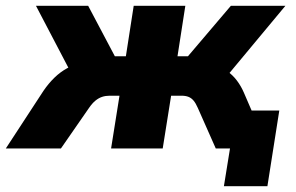

<svg xmlns="http://www.w3.org/2000/svg" viewBox="-72 -512 1022 662"><path d="M700 130 721 0H678L699 -131H891L850 130ZM-52 0 78 -199Q95 -224 115.5 -244Q136 -264 160 -277Q184 -290 210 -293L186 -236L52 -492H232L324 -318H362L389 -492H567L540 -318H576L724 -492H912L699 -236L662 -285Q689 -282 709.5 -268Q730 -254 745 -234Q760 -214 770 -190L852 0H672L610 -140Q603 -156 595.5 -165Q588 -174 578 -178Q568 -182 554 -182H518L489 0H311L340 -182H306Q292 -182 280 -178Q268 -174 257 -165Q246 -156 235 -140L138 0Z"/></svg>

Font: Nunito Sans 12pt Black
Style: Italic
Weight: 900
Italic angle: -9°
Designer: Vernon Adams
Foundry: Vernon Adams
Version: Version 3.101;gftools[0.9.27]